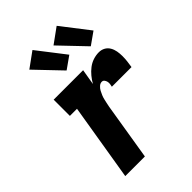

<svg xmlns="http://www.w3.org/2000/svg" viewBox="-227 -861 954 954"><g transform="rotate(-45 250.0 -384.5)"><path d="M71 0 138 -406H88V-520H295L281 -437Q291 -455 305 -472Q319 -489 336 -502Q353 -515 373 -521.5Q393 -528 413 -528Q431 -528 445.5 -520Q460 -512 468.5 -497.5Q477 -483 480 -466Q483 -449 483 -431.5Q483 -414 481 -396.5Q479 -379 476 -361H338Q340 -369 341 -377.5Q342 -386 340 -394Q338 -402 333 -408Q328 -414 320 -414Q309 -414 299.5 -405.5Q290 -397 284.5 -386.5Q279 -376 274.5 -365.5Q270 -355 267.5 -344Q265 -333 262.5 -322Q260 -311 258 -300L209 0ZM406 -577 278 -711 358 -769 471 -623ZM236 -577 108 -711 188 -769 301 -623Z"/></g></svg>

Font: Iosevka Curly Slab Heavy
Style: Italic
Weight: 900
Italic angle: -9°
Monospace: yes
Designer: Belleve Invis
Foundry: Belleve Invis
Version: Version 22.1.2; ttfautohint (v1.8.4)